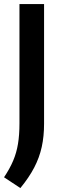

<svg xmlns="http://www.w3.org/2000/svg" viewBox="-35 -760 300 952"><path d="M66 172.5 -15 119Q13.5 76.5 30.2 37Q47 -2.5 54.2 -46.8Q61.5 -91 61.5 -148.5V-740H183.5V-146Q183.5 -84 172 -31.5Q160.5 21 134.8 70.5Q109 120 66 172.5Z"/></svg>

Font: Encode Sans Condensed Condensed SemiBold
Style: Regular
Weight: 600
Width: 3
Designer: Multiple Designers
Foundry: Impallari Type
Version: Version 3.000; ttfautohint (v1.8.3) -l 8 -r 50 -G 200 -x 14 